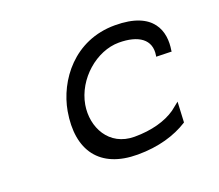

<svg xmlns="http://www.w3.org/2000/svg" viewBox="-104 -736 1016 892"><g transform="rotate(-20 404.0 -289.5)"><path d="M450 -72C324 -72 267 -184 285 -290C306 -411 420 -508 530 -508C627 -508 685 -469 672 -392L671 -387L747 -385V-390C762 -479 734 -590 540 -590C338 -590 223 -432 198 -290C166 -105 249 11 436 11C540 11 623 -15 685 -54L688 -56L693 -157L654 -126C605 -92 535 -72 450 -72Z"/></g></svg>

Font: Charger Monospace
Style: Regular
Weight: 400
Designer: Jasper
Foundry: Cannot Into Space Fonts
Version: Version 0.980